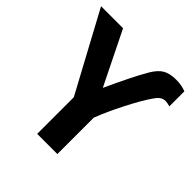

<svg xmlns="http://www.w3.org/2000/svg" viewBox="-190 -866 1012 1012"><g transform="rotate(45 315.5 -360.0)"><path d="M164.1 -713.9H0L237.8 -272.9V0H388.2V-271C405.8 -317.4 429.2 -369.1 459 -427.2C488.8 -485.4 514.2 -529.8 536.1 -561C553.2 -586.4 568.4 -601.1 594.2 -601.1C602.5 -601.1 613.8 -599.1 627.9 -595.2V-707C606.4 -715.8 582 -720.2 554.2 -720.2C523.4 -720.2 498.5 -714.8 479.5 -704.1C460.4 -693.4 442.4 -673.8 425.3 -645C391.6 -587.9 351.6 -504.4 311 -416Z"/></g></svg>

Font: Noto Reveo Sans
Style: Bold
Weight: 700
Designer: Monotype Design team
Foundry: Monotype Imaging Inc.
Version: Version 1.04